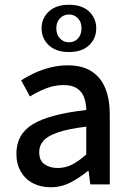

<svg xmlns="http://www.w3.org/2000/svg" viewBox="-20 -776 550 808"><path d="M193 12Q151 12 118.5 -5Q86 -22 67.5 -54Q49 -86 49 -129Q49 -212 119.5 -254Q190 -296 343 -313Q343 -340 334.5 -364.5Q326 -389 305 -403.5Q284 -418 248 -418Q209 -418 173.5 -404Q138 -390 106 -370L69 -438Q94 -454 125 -468.5Q156 -483 191.5 -492Q227 -501 266 -501Q326 -501 365 -476Q404 -451 423 -405Q442 -359 442 -294V0H360L353 -56H349Q315 -28 276.5 -8Q238 12 193 12ZM223 -69Q255 -69 283.5 -83.5Q312 -98 343 -126V-243Q269 -234 225.5 -219.5Q182 -205 163.5 -184.5Q145 -164 145 -136Q145 -100 167.5 -84.5Q190 -69 223 -69ZM270 -557Q216 -557 185.5 -585.5Q155 -614 155 -657Q155 -699 185.5 -727.5Q216 -756 270 -756Q325 -756 355 -727.5Q385 -699 385 -657Q385 -614 355 -585.5Q325 -557 270 -557ZM270 -598Q293 -598 308 -614Q323 -630 323 -657Q323 -683 308 -699Q293 -715 270 -715Q248 -715 232.5 -699Q217 -683 217 -657Q217 -630 232.5 -614Q248 -598 270 -598Z"/></svg>

Font: Source Sans 3 Medium
Style: Regular
Weight: 500
Designer: Paul D. Hunt
Foundry: Adobe
Version: Version 3.052;hotconv 1.1.0;makeotfexe 2.6.0